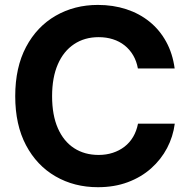

<svg xmlns="http://www.w3.org/2000/svg" viewBox="-20 -758 777 788"><path d="M381.8 10.3Q284.7 10.3 207.8 -34.2Q130.9 -78.6 86.7 -162.1Q42.5 -245.6 42.5 -363.3Q42.5 -481.4 86.9 -565.2Q131.3 -648.9 208.5 -693.4Q285.6 -737.8 381.8 -737.8Q444.3 -737.8 498.3 -720.2Q552.2 -702.6 593.8 -668.9Q635.3 -635.3 661.9 -586.9Q688.5 -538.6 696.8 -477.1H545.9Q540.5 -507.3 526.4 -531.2Q512.2 -555.2 491.2 -571.8Q470.2 -588.4 443.4 -596.9Q416.5 -605.5 384.8 -605.5Q327.1 -605.5 283.9 -576.7Q240.7 -547.9 217.3 -493.9Q193.8 -439.9 193.8 -363.3Q193.8 -285.6 217.5 -231.7Q241.2 -177.7 284.2 -149.9Q327.1 -122.1 384.8 -122.1Q416 -122.1 442.9 -130.9Q469.7 -139.6 491 -156Q512.2 -172.4 526.4 -196.3Q540.5 -220.2 546.4 -250.5H697.3Q690.4 -197.3 665.8 -150.4Q641.1 -103.5 600.3 -67.1Q559.6 -30.8 504.6 -10.3Q449.7 10.3 381.8 10.3Z"/></svg>

Font: Inter 18pt
Style: Bold
Weight: 700
Designer: Rasmus Andersson
Foundry: rsms
Version: Version 4.001;git-66647c0bb